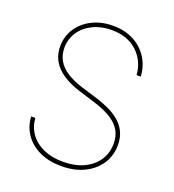

<svg xmlns="http://www.w3.org/2000/svg" viewBox="-136 -844 873 962"><g transform="rotate(20 301.0 -363.0)"><path d="M298.3 11.7Q231.9 11.7 182.4 -11.5Q132.8 -34.7 104 -75.9Q75.2 -117.2 71.8 -170.9H94.2Q97.7 -123.5 123.5 -87.6Q149.4 -51.8 194.1 -31.7Q238.8 -11.7 298.3 -11.7Q361.3 -11.7 408.2 -33.4Q455.1 -55.2 481.2 -94.2Q507.3 -133.3 507.3 -184.6Q507.3 -223.6 490.2 -253.2Q473.1 -282.7 436.8 -305.7Q400.4 -328.6 341.3 -346.7L259.3 -372.1Q173.3 -398.9 130.9 -443.4Q88.4 -487.8 88.4 -550.8Q88.4 -604.5 116.5 -647Q144.5 -689.5 193.4 -713.9Q242.2 -738.3 304.2 -738.3Q366.7 -738.3 413.8 -713.4Q460.9 -688.5 488.8 -645.3Q516.6 -602.1 520 -545.9H497.6Q492.2 -620.1 440.4 -668Q388.7 -715.8 304.2 -715.8Q249 -715.8 205.1 -694.6Q161.1 -673.3 136 -636Q110.8 -598.6 110.8 -550.8Q110.8 -514.2 127.4 -484.6Q144 -455.1 178.2 -432.9Q212.4 -410.6 264.2 -394.5L347.2 -369.1Q394 -354.5 428.5 -336.4Q462.9 -318.4 485.4 -295.9Q507.8 -273.4 518.8 -245.8Q529.8 -218.3 529.8 -184.6Q529.8 -127.9 500.7 -83.5Q471.7 -39.1 419.7 -13.7Q367.7 11.7 298.3 11.7Z"/></g></svg>

Font: Inter 17pt Thin
Style: Regular
Weight: 250
Version: Version 4.001;git-66647c0bb